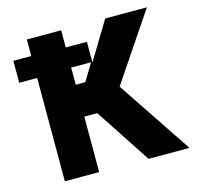

<svg xmlns="http://www.w3.org/2000/svg" viewBox="-104 -821 959 930"><g transform="rotate(-15 376.0 -355.5)"><path d="M19 -518H109V0H281V-278H346L529 0H734L484 -374L711 -711H502L387 -521V-625H281V-711H109V-628H19ZM281 -438V-524H381L329 -438Z"/></g></svg>

Font: Asimov Pro
Style: Ult
Weight: 900
Designer: Google
Version: Version 2.000980; 2014